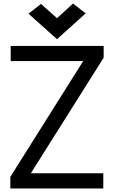

<svg xmlns="http://www.w3.org/2000/svg" viewBox="-20 -1058 640 1078"><path d="M38 0V-65L447 -715H40V-800H562V-734L153 -85H560V0ZM300 -838 140 -981 210 -1036 300 -956 390 -1038 461 -983Z"/></svg>

Font: Victor Mono SemiBold
Style: Regular
Weight: 600
Monospace: yes
Designer: Rune Bjørnerås
Version: Version 1.561;gftools[0.9.30]